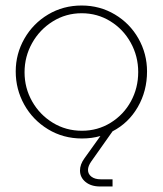

<svg xmlns="http://www.w3.org/2000/svg" viewBox="-20 -486 590 696"><path d="M311 99Q299 116 299 130Q299 145 311.5 154.5Q324 164 345 164H388V190H343Q310 190 290 173.5Q270 157 270 132Q270 110 286 88L344 7Q313 16 277 16Q209 16 154 -17.5Q99 -51 68 -106.5Q37 -162 37 -227Q37 -291 68.5 -346Q100 -401 154.5 -433.5Q209 -466 276 -466Q342 -466 396.5 -433.5Q451 -401 482 -346Q513 -291 513 -227Q513 -156 479.5 -98Q446 -40 388 -10ZM277 -12Q334 -12 381 -41Q428 -70 454.5 -118.5Q481 -167 481 -225Q481 -282 454 -331Q427 -380 380 -409Q333 -438 276 -438Q219 -438 171.5 -408.5Q124 -379 96.5 -330Q69 -281 69 -224Q69 -167 96.5 -118.5Q124 -70 171.5 -41Q219 -12 277 -12Z"/></svg>

Font: Poiret One
Style: Regular
Weight: 400
Designer: Denis Masharov (denis.masharov@gmail.com), Cyreal (Charset Expansion)
Foundry: Denis Masharov
Version: Version 1.101